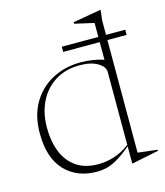

<svg xmlns="http://www.w3.org/2000/svg" viewBox="-113 -827 796 929"><g transform="rotate(-15 285.0 -363.0)"><path d="M251 -592.5V-618.5H434V-688.5L337 -710.5V-718L474.5 -742H478.5L472.5 -691.5V-618.5H569V-592.5H472.5V-28.5L570 -17V-11.5L438.5 15.5H434V-70.5Q391 -34.5 360 -17.2Q329 0 305.2 5Q281.5 10 261 10Q160 10 99.8 -53.8Q39.5 -117.5 39.5 -240.5Q39.5 -330 77 -393Q114.5 -456 177.8 -489Q241 -522 318.5 -522Q347.5 -522 378 -517.5Q408.5 -513 434 -504V-592.5ZM434 -443Q434 -469.5 400.2 -489.5Q366.5 -509.5 311 -509.5Q240 -509.5 188.2 -477.2Q136.5 -445 108.2 -388.2Q80 -331.5 80 -258Q80 -189.5 101.2 -136.5Q122.5 -83.5 166 -53.5Q209.5 -23.5 276 -23.5Q312.5 -23.5 352.2 -35Q392 -46.5 434 -78Z"/></g></svg>

Font: Newsreader 72pt ExtraLight
Style: Regular
Weight: 275
Designer: Hugues Gentile
Foundry: Production Type
Version: Version 1.003; ttfautohint (v1.8.3)